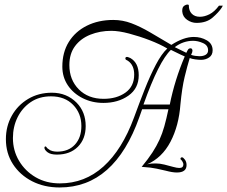

<svg xmlns="http://www.w3.org/2000/svg" viewBox="-20 -741 1003 847"><path d="M243 86Q175 86 121.5 58.5Q68 31 37 -17Q6 -65 6 -127Q6 -184 32 -230.5Q58 -277 104 -304.5Q150 -332 209 -332Q274 -332 318 -288Q358 -247 358 -185Q358 -128 323.5 -93.5Q289 -59 231 -59Q203 -59 189.5 -69.5Q176 -80 176 -89Q176 -95 181 -95Q183 -95 186 -90.5Q189 -86 193 -84Q201 -77 211.5 -74.5Q222 -72 232 -72Q282 -72 310.5 -103Q339 -134 339 -185Q339 -241 302.5 -278.5Q266 -316 205 -316Q153 -316 115.5 -290.5Q78 -265 57.5 -223.5Q37 -182 37 -132Q37 -77 64 -31.5Q91 14 137.5 41Q184 68 244 68Q354 68 436.5 -6.5Q519 -81 571 -222Q594 -285 618 -346Q642 -407 667.5 -455.5Q693 -504 718 -527Q686 -546 640.5 -563.5Q595 -581 549.5 -593Q504 -605 471 -605Q421 -605 378.5 -588Q336 -571 311 -537.5Q286 -504 286 -454Q286 -389 327.5 -347Q369 -305 437 -305Q495 -305 533.5 -332.5Q572 -360 572 -412Q572 -454 544 -473Q540 -475 536.5 -477Q533 -479 533 -483Q533 -490 541 -490Q543 -490 555 -485Q592 -464 592 -409Q592 -351 546.5 -319Q501 -287 436 -287Q386 -287 344.5 -308Q303 -329 279 -365Q255 -401 255 -447Q255 -510 283.5 -556Q312 -602 363 -627.5Q414 -653 480 -653Q521 -653 559.5 -638.5Q598 -624 641 -599Q684 -574 736 -543Q790 -578 835 -578Q867 -578 892.5 -563Q918 -548 918 -519Q918 -498 902.5 -487.5Q887 -477 867 -477Q857 -477 841.5 -479Q826 -481 817 -485Q806 -449 794.5 -401.5Q783 -354 776 -281Q769 -186 732 -115.5Q695 -45 629 -16Q640 -19 650 -19.5Q660 -20 667 -20Q685 -20 705 -15Q725 -10 743 -5Q761 0 771 0Q789 0 789 -16Q789 -21 785 -28Q781 -35 776 -39Q776 -47 783 -47Q788 -47 795.5 -37Q803 -27 803 -13Q803 20 760 20Q741 20 711 12Q665 1 644 -1.5Q623 -4 605 -5Q634 -40 652.5 -68.5Q671 -97 683.5 -124.5Q696 -152 705 -184Q714 -216 723 -259H607L595 -225Q485 86 243 86ZM860 -493Q877 -493 887.5 -499.5Q898 -506 898 -519Q898 -541 875.5 -551Q853 -561 832 -561Q788 -561 751 -533L802 -508Q807 -519 810.5 -523.5Q814 -528 821 -528Q825 -528 827 -524.5Q829 -521 829 -519Q829 -510 823 -499Q831 -496 841.5 -494.5Q852 -493 860 -493ZM729 -280Q751 -389 795 -492Q790 -494 775 -501Q760 -508 734 -521Q681 -471 613 -280ZM847 -640Q825 -640 805.5 -653.5Q786 -667 784 -690Q784 -693 784 -697Q784 -701 785 -704Q787 -712 794 -716.5Q801 -721 807 -721Q813 -721 813 -717Q813 -694 826 -680.5Q839 -667 862 -667Q882 -667 904 -678Q926 -689 946 -716H963Q963 -715 958 -707Q945 -687 918 -663.5Q891 -640 847 -640Z"/></svg>

Font: Updock
Style: Regular
Weight: 400
Designer: Robert E. Leuschke
Foundry: Robert E. Leuschke
Version: Version 1.010; ttfautohint (v1.8.4.7-5d5b)